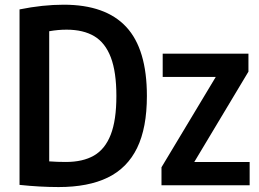

<svg xmlns="http://www.w3.org/2000/svg" viewBox="-20 -768 1074 796"><path d="M61 -1.5V-729Q157.5 -748.5 244 -748.5Q418 -748.5 503.5 -656.2Q589 -564 589 -370Q589 -238 548.5 -154.8Q508 -71.5 427 -32Q346 7.5 223 7.5Q146 7.5 61 -1.5ZM462.5 -370Q462.5 -469.5 439.5 -530Q416.5 -590.5 371 -617.8Q325.5 -645 256 -645Q220.5 -645 184 -638.5V-99Q218 -96.5 253 -96.5Q323.5 -96.5 369.5 -123Q415.5 -149.5 439 -209.5Q462.5 -269.5 462.5 -370ZM785.5 -96.5H1015V0H649.5V-74.5L874.5 -449H654.5V-545.5H1010V-471Z"/></svg>

Font: Encode Sans Condensed SemiBold
Style: Regular
Weight: 600
Width: 3
Designer: Multiple Designers
Foundry: Impallari Type
Version: Version 2.000